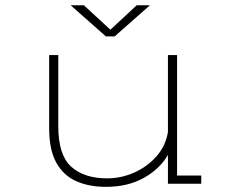

<svg xmlns="http://www.w3.org/2000/svg" viewBox="-20 -714 915 746"><path d="M391.5 12Q325 12 275.2 -10.5Q225.5 -33 198.2 -83Q171 -133 171 -215.5V-500H206.5V-223Q206.5 -111.5 256.8 -66.2Q307 -21 396.5 -21Q450 -21 500.8 -43.2Q551.5 -65.5 587.5 -106Q623.5 -146.5 632.5 -201V-500H668V-32H762V0H632.5V-112Q600.5 -57 538.2 -22.5Q476 12 391.5 12ZM254.5 -693.5H306L409 -598.5L511 -693.5H562.5L425.5 -572.5H391.5Z"/></svg>

Font: Trispace SemiExpanded Thin
Style: Regular
Weight: 100
Width: 6
Designer: Tyler Finck
Foundry: Etcetera Type Company
Version: Version 1.210; ttfautohint (v1.8.3)